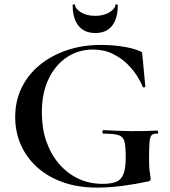

<svg xmlns="http://www.w3.org/2000/svg" viewBox="-20 -840 771 872"><path d="M421 12Q333 12 264 -13Q195 -38 147 -82Q99 -126 74 -184Q49 -242 49 -308Q49 -381 78 -441Q107 -501 160 -544.5Q213 -588 284 -612Q355 -636 439 -636Q486 -636 534 -629Q582 -622 612 -609Q623 -605 624.5 -602.5Q626 -600 627 -586L640 -447Q640 -444 635 -443Q630 -442 628 -446Q621 -465 603.5 -493.5Q586 -522 558 -549.5Q530 -577 491 -596Q452 -615 401 -615Q337 -615 284.5 -580.5Q232 -546 201 -482Q170 -418 170 -329Q170 -257 190.5 -198Q211 -139 248.5 -95.5Q286 -52 336 -28.5Q386 -5 446 -5Q484 -5 507 -14Q530 -23 540.5 -49Q551 -75 551 -126Q551 -174 545.5 -196.5Q540 -219 519 -226Q498 -233 451 -233Q445 -233 445 -241Q445 -249 450 -249Q520 -245 576 -244.5Q632 -244 694 -247Q698 -247 698.5 -240Q699 -233 694 -233Q677 -234 669 -226.5Q661 -219 659 -194Q657 -169 657 -116Q657 -83 659 -67Q661 -51 662.5 -43.5Q664 -36 664 -28Q664 -22 662 -20Q660 -18 653 -16Q598 -4 537.5 4Q477 12 421 12ZM413 -690Q363 -690 336.5 -723Q310 -756 310 -817Q310 -820 315.5 -820Q321 -820 321 -818Q321 -801 347 -784.5Q373 -768 413 -768Q451 -768 477.5 -784.5Q504 -801 504 -818Q504 -820 509.5 -820Q515 -820 515 -817Q515 -756 489 -723Q463 -690 413 -690Z"/></svg>

Font: Cormorant Infant Light
Style: Regular
Weight: 300
Designer: Christian Thalmann (Catharsis Fonts)
Foundry: Catharsis Fonts
Version: Version 4.001